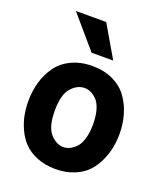

<svg xmlns="http://www.w3.org/2000/svg" viewBox="-159 -970 928 1092"><g transform="rotate(20 305.5 -424.5)"><path d="M190.4 -293.9Q190.4 -197.3 226.6 -156.2Q262.7 -115.2 306.6 -115.2Q325.2 -115.2 343.3 -123.5Q361.3 -131.8 379.9 -149.9Q398.4 -168 410.2 -205.6Q421.9 -243.2 421.9 -293.9Q421.9 -345.7 410.6 -382.8Q399.4 -419.9 380.4 -438.5Q361.3 -457 343.3 -464.8Q325.2 -472.7 306.6 -472.7Q262.7 -472.7 226.6 -432.1Q190.4 -391.6 190.4 -293.9ZM30.3 -293.9Q30.3 -354.5 45.9 -408.7Q61.5 -462.9 93.3 -507.8Q125 -552.7 180.2 -579.1Q235.4 -605.5 306.6 -605.5Q377.9 -605.5 432.6 -579.1Q487.3 -552.7 519 -507.8Q550.8 -462.9 566.4 -408.7Q582 -354.5 582 -293.9Q582 -254.9 575.2 -216.3Q568.4 -177.7 549.3 -134.3Q530.3 -90.8 501 -58.1Q471.7 -25.4 421.4 -3.9Q371.1 17.6 306.6 17.6Q243.2 17.6 193.4 -2.9Q143.6 -23.4 113.3 -55.2Q83 -86.9 64 -129.4Q44.9 -171.9 37.6 -211.9Q30.3 -252 30.3 -293.9ZM109.4 -867.2H293L405.3 -674.8H274.4Z"/></g></svg>

Font: Gothic A1 Black
Style: Regular
Weight: 900
Version: Version 2.50